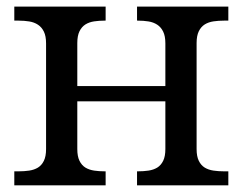

<svg xmlns="http://www.w3.org/2000/svg" viewBox="-20 -556 728 576"><path d="M665 -536.1V-494.1H651.9Q635.3 -494.1 620.4 -491.9Q605.5 -489.7 594.2 -482.7Q583 -475.6 576.4 -462.2Q569.8 -448.7 569.8 -426.8V-108.9Q569.8 -86.9 576.4 -73.5Q583 -60.1 594.2 -53.2Q605.5 -46.4 620.4 -44.2Q635.3 -42 651.9 -42H665V0H391.1V-42H394Q410.6 -42 425.5 -44.2Q440.4 -46.4 451.7 -53.2Q462.9 -60.1 469.5 -73.5Q476.1 -86.9 476.1 -108.9V-252H211.9V-108.9Q211.9 -86.9 218.5 -73.5Q225.1 -60.1 236.3 -53.2Q247.6 -46.4 262.5 -44.2Q277.3 -42 293.9 -42H296.9V0H22.9V-42H36.1Q52.7 -42 67.6 -44.2Q82.5 -46.4 93.8 -53.2Q105 -60.1 111.6 -73.5Q118.2 -86.9 118.2 -108.9V-425.8Q118.2 -447.8 111.6 -461.2Q105 -474.6 93.8 -481.9Q82.5 -489.3 67.6 -491.7Q52.7 -494.1 36.1 -494.1H22.9V-536.1H296.9V-494.1H293.9Q277.3 -494.1 262.5 -491.9Q247.6 -489.7 236.3 -482.7Q225.1 -475.6 218.5 -462.2Q211.9 -448.7 211.9 -426.8V-297.9H476.1V-425.8Q476.1 -447.8 469.5 -461.2Q462.9 -474.6 451.7 -481.9Q440.4 -489.3 425.5 -491.7Q410.6 -494.1 394 -494.1H391.1V-536.1Z"/></svg>

Font: Droid Serif
Style: Regular
Weight: 400
Designer: Monotype Design team
Foundry: Monotype Imaging Inc.
Version: Version 1.03